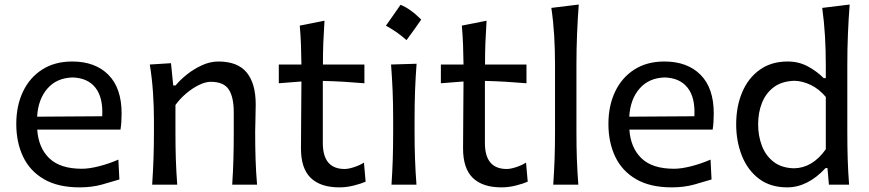

<svg xmlns="http://www.w3.org/2000/svg" viewBox="-20 -809 3806 841"><path d="M329.1 11.7Q233.9 11.7 172.4 -24.2Q110.8 -60.1 81.1 -122.8Q51.3 -185.5 51.3 -266.1Q51.3 -345.7 80.6 -407.5Q109.9 -469.2 164.8 -504.4Q219.7 -539.6 296.4 -539.6Q397 -539.6 454.8 -481.4Q512.7 -423.3 512.7 -312Q512.7 -272.5 507.8 -241.2H143.1Q148.4 -161.6 196 -115.7Q243.7 -69.8 338.9 -69.8Q370.6 -69.8 413.8 -80.8Q457 -91.8 498.5 -109.9L502.9 -22.9Q471.7 -13.2 427 -0.7Q382.3 11.7 329.1 11.7ZM427.7 -299.8Q432.1 -381.3 398.2 -424.6Q364.3 -467.8 297.9 -469.7Q228.5 -467.8 187.7 -421.1Q147 -374.5 142.6 -297.9Z M646.5 0Q650.4 -58.1 652.3 -112.3Q654.3 -166.5 654.3 -231.9V-284.7Q654.3 -342.8 650.1 -404.3Q646 -465.8 636.2 -526.4L729 -532.2L738.8 -434.6H749Q769 -459 799.3 -483.2Q829.6 -507.3 865.2 -523.4Q900.9 -539.6 936.5 -539.6Q1021 -539.6 1060.5 -491.5Q1100.1 -443.4 1100.1 -351.1Q1100.1 -316.9 1098.9 -286.4Q1097.7 -255.9 1097.7 -231.9Q1097.7 -166.5 1099.4 -112.3Q1101.1 -58.1 1106 0H997.1Q1001 -58.1 1002.4 -111.8Q1003.9 -165.5 1003.9 -227.5V-317.4Q1003.9 -383.8 981.9 -417.2Q960 -450.7 902.8 -450.7Q880.4 -450.7 852.1 -437Q823.7 -423.3 796.4 -400.4Q769 -377.4 748.5 -349.1V-227.5Q748.5 -165.5 750.2 -111.8Q752 -58.1 756.3 0Z M1466.3 11.7Q1384.3 11.7 1341.3 -29.5Q1298.3 -70.8 1298.3 -158.7Q1298.3 -238.8 1299.3 -314Q1300.3 -389.2 1300.3 -452.1L1201.2 -444.3V-526.4H1300.3Q1299.8 -571.8 1298.3 -612.5Q1296.9 -653.3 1293 -696.8L1401.4 -718.3Q1397.9 -665.5 1396.2 -622.3Q1394.5 -579.1 1394.5 -526.4H1576.2V-444.3Q1531.2 -448.2 1485.1 -450.9Q1439 -453.6 1394 -454.6V-182.6Q1394 -68.8 1489.7 -68.8Q1505.9 -68.8 1530.3 -76.7Q1554.7 -84.5 1574.2 -96.7L1581.5 -13.2Q1564.5 -5.4 1531.5 3.2Q1498.5 11.7 1466.3 11.7Z M1734.3 -787.9Q1776.2 -771.8 1825.1 -723.4Q1809.5 -700.9 1793.7 -678.6Q1777.8 -656.3 1760.6 -633.2Q1719.8 -669.7 1670.4 -696.6Q1687.1 -720.2 1702.6 -742.2Q1718.2 -764.3 1734.3 -787.9ZM1694.8 0Q1698.7 -58.1 1700.4 -112.3Q1702.1 -166.5 1702.1 -231.9V-284.7Q1702.1 -356 1699.7 -412.4Q1697.3 -468.8 1692.9 -526.4L1804.7 -529.8Q1800.3 -470.7 1798.1 -414.1Q1795.9 -357.4 1795.9 -284.7V-231.9Q1795.9 -166.5 1797.9 -112.3Q1799.8 -58.1 1804.2 0Z M2176.3 11.7Q2094.2 11.7 2051.3 -29.5Q2008.3 -70.8 2008.3 -158.7Q2008.3 -238.8 2009.3 -314Q2010.3 -389.2 2010.3 -452.1L1911.1 -444.3V-526.4H2010.3Q2009.8 -571.8 2008.3 -612.5Q2006.8 -653.3 2002.9 -696.8L2111.3 -718.3Q2107.9 -665.5 2106.2 -622.3Q2104.5 -579.1 2104.5 -526.4H2286.1V-444.3Q2241.2 -448.2 2195.1 -450.9Q2148.9 -453.6 2104 -454.6V-182.6Q2104 -68.8 2199.7 -68.8Q2215.8 -68.8 2240.2 -76.7Q2264.6 -84.5 2284.2 -96.7L2291.5 -13.2Q2274.4 -5.4 2241.5 3.2Q2208.5 11.7 2176.3 11.7Z M2403.3 0Q2407.2 -58.1 2409.2 -112.3Q2411.1 -166.5 2411.1 -231.9V-523.9Q2411.1 -590.3 2407.5 -652.3Q2403.8 -714.4 2395 -774.4L2515.1 -789.1Q2510.3 -725.1 2507.6 -659.7Q2504.9 -594.2 2504.9 -523.9V-231.9Q2504.9 -166.5 2506.8 -112.3Q2508.8 -58.1 2513.2 0Z M2922.9 11.7Q2827.6 11.7 2766.1 -24.2Q2704.6 -60.1 2674.8 -122.8Q2645 -185.5 2645 -266.1Q2645 -345.7 2674.3 -407.5Q2703.6 -469.2 2758.5 -504.4Q2813.5 -539.6 2890.1 -539.6Q2990.7 -539.6 3048.6 -481.4Q3106.4 -423.3 3106.4 -312Q3106.4 -272.5 3101.6 -241.2H2736.8Q2742.2 -161.6 2789.8 -115.7Q2837.4 -69.8 2932.6 -69.8Q2964.4 -69.8 3007.6 -80.8Q3050.8 -91.8 3092.3 -109.9L3096.7 -22.9Q3065.4 -13.2 3020.8 -0.7Q2976.1 11.7 2922.9 11.7ZM3021.5 -299.8Q3025.9 -381.3 2991.9 -424.6Q2958 -467.8 2891.6 -469.7Q2822.3 -467.8 2781.5 -421.1Q2740.7 -374.5 2736.3 -297.9Z M3428.2 11.7Q3353.5 11.7 3303.7 -26.6Q3253.9 -64.9 3229.2 -127.9Q3204.6 -190.9 3204.6 -264.6Q3204.6 -342.8 3231 -405Q3257.3 -467.3 3307.9 -503.4Q3358.4 -539.6 3430.2 -539.6Q3479.5 -539.6 3519.5 -517.6Q3559.6 -495.6 3587.9 -466.8H3597.2V-523.9Q3597.2 -590.3 3593.5 -652.3Q3589.8 -714.4 3581.5 -774.4L3701.7 -789.1Q3696.8 -725.1 3694.1 -659.7Q3691.4 -594.2 3691.4 -523.9V-231.9Q3691.4 -166.5 3693.1 -112.3Q3694.8 -58.1 3699.2 0H3610.8L3604.5 -72.8H3596.2Q3517.6 11.7 3428.2 11.7ZM3458 -71.8Q3539.1 -73.2 3597.2 -155.3V-384.3Q3567.9 -419.4 3531 -437Q3494.1 -454.6 3459.5 -455.1Q3405.8 -453.6 3370.6 -428Q3335.4 -402.3 3318.1 -359.6Q3300.8 -316.9 3300.8 -264.2Q3300.8 -214.4 3317.1 -170.9Q3333.5 -127.4 3368.4 -100.3Q3403.3 -73.2 3458 -71.8Z"/></svg>

Font: Pinar Medium
Style: Regular
Weight: 500
Designer: Amin Abedi
Version: Version 3.000